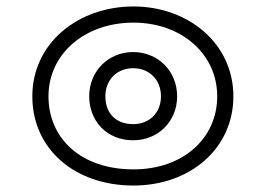

<svg xmlns="http://www.w3.org/2000/svg" viewBox="-20 -1306 822 594"><path d="M130 -1008C130 -1139.5 242.4 -1236 393 -1236C540.4 -1236 652 -1139.7 652 -1008C652 -877.9 546.3 -782 393 -782C230.5 -782 130 -877.7 130 -1008ZM80 -1008C80 -846.3 209.5 -732 393 -732C567.7 -732 702 -846.1 702 -1008C702 -1172.3 561.6 -1286 393 -1286C221.6 -1286 80 -1172.5 80 -1008ZM256 -1008C256 -931.5 310.5 -872 392 -872C469.4 -872 528 -930.6 528 -1008C528 -1087.6 467.2 -1145 392 -1145C316.8 -1145 256 -1087.6 256 -1008ZM306 -1008C306 -1060.4 343.2 -1095 392 -1095C440.8 -1095 478 -1060.4 478 -1008C478 -957.4 442.6 -922 392 -922C337.5 -922 306 -956.5 306 -1008Z"/></svg>

Font: Poland Can Into
Style: BigWritingsOLn
Weight: 700
Foundry: Cannot Into Space Fonts
Version: Version 0.92